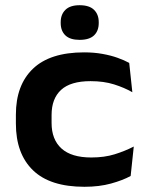

<svg xmlns="http://www.w3.org/2000/svg" viewBox="-20 -702 566 737"><path d="M304 15Q172 15 106.5 -48.5Q41 -112 41 -227.5V-262Q41 -375.5 106.5 -438.2Q172 -501 303 -501Q340.5 -501 372.8 -495.2Q405 -489.5 431 -480.2Q457 -471 476 -460.5L488 -348Q457.5 -365.5 418 -378Q378.5 -390.5 327.5 -390.5Q251 -390.5 214.5 -357Q178 -323.5 178 -260.5V-230Q178 -166.5 216 -132Q254 -97.5 330.5 -97.5Q381 -97.5 420.2 -109.8Q459.5 -122 493.5 -139.5L481.5 -26.5Q451.5 -10 406.2 2.5Q361 15 304 15ZM285.5 -549Q249 -549 231 -566.2Q213 -583.5 213 -613.5V-617Q213 -646.5 231 -664.2Q249 -682 285.5 -682Q323 -682 341 -664.2Q359 -646.5 359 -617V-613.5Q359 -583.5 341 -566.2Q323 -549 285.5 -549Z"/></svg>

Font: AnekLatin_SemiExpandedSemiBold
Style: Regular
Weight: 600
Width: 6
Designer: Yesha Goshar
Foundry: Ek Type
Version: Version 1.003